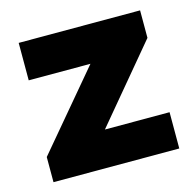

<svg xmlns="http://www.w3.org/2000/svg" viewBox="-77 -554 647 634"><g transform="rotate(-15 246.0 -237.0)"><path d="M31 -86 250 -346H39V-474H454V-380L240 -124H461V0H31Z"/></g></svg>

Font: Kanit SemiBold
Style: Regular
Weight: 600
Designer: Katatrad Team
Foundry: CadsonDemak
Version: Version 1.030